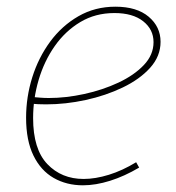

<svg xmlns="http://www.w3.org/2000/svg" viewBox="-20 -548 527 574"><path d="M228 6Q179 6 140.5 -16Q102 -38 80 -83Q58 -128 58 -196Q58 -258 76.5 -317Q95 -376 130 -423.5Q165 -471 214.5 -499.5Q264 -528 325 -528Q389 -528 424.5 -498Q460 -468 460 -423Q460 -380 429 -345.5Q398 -311 347 -286.5Q296 -262 236 -249Q176 -236 118 -236Q105 -236 94.5 -236.5Q84 -237 73 -238L77 -258Q88 -257 100.5 -256Q113 -255 126 -255Q177 -255 232 -267Q287 -279 334 -301Q381 -323 410 -353.5Q439 -384 439 -422Q439 -460 408 -484.5Q377 -509 322 -509Q265 -509 220 -482Q175 -455 143.5 -410Q112 -365 95.5 -309Q79 -253 79 -195Q79 -102 121.5 -57.5Q164 -13 230 -13Q265 -13 305.5 -25.5Q346 -38 387 -63L396 -47Q352 -21 309 -7.5Q266 6 228 6Z"/></svg>

Font: Bitter Thin
Style: Italic
Weight: 100
Italic angle: -9°
Designer: Sol Matas, and Bitter project Authors
Foundry: Sol Matas
Version: Version 2.002